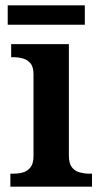

<svg xmlns="http://www.w3.org/2000/svg" viewBox="-20 -702 381 722"><path d="M19 0V-49H31Q49 -49 66 -53.5Q83 -58 94.5 -72.5Q106 -87 106 -115V-423Q106 -451 94 -464.5Q82 -478 65 -482.5Q48 -487 31 -487H22V-536H239V-117Q239 -88 250 -73.5Q261 -59 279 -54Q297 -49 313 -49H326V0ZM9 -609V-682H299V-609Z"/></svg>

Font: Noto Nastaliq Urdu SemiBold
Style: Regular
Weight: 600
Version: Version 3.007